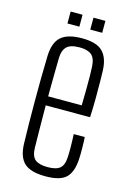

<svg xmlns="http://www.w3.org/2000/svg" viewBox="-111 -761 563 824"><g transform="rotate(15 171.0 -348.5)"><path d="M176 6.5Q110 6.5 81.5 -19.5Q53 -45.5 51 -104Q50 -145 49.2 -193.2Q48.5 -241.5 48.5 -292.5Q48.5 -343.5 49 -395.2Q49.5 -447 51 -495Q53 -555 82.5 -580.8Q112 -606.5 175.5 -606.5Q239.5 -606.5 266.8 -579.5Q294 -552.5 296.5 -497Q297 -485.5 297.5 -451.5Q298 -417.5 297.8 -373.2Q297.5 -329 295.5 -288H98.5Q98.5 -241.5 99.2 -194Q100 -146.5 100.5 -99.5Q101.5 -62.5 119 -48.2Q136.5 -34 174 -34Q212.5 -34 229.2 -48.2Q246 -62.5 247.5 -99.5Q248.5 -114.5 248.2 -143.5Q248 -172.5 246.5 -200H295.5Q297 -178.5 297.2 -149.2Q297.5 -120 296.5 -104Q293.5 -45 267.2 -19.2Q241 6.5 176 6.5ZM98.5 -328H247.5Q248.5 -361.5 248.8 -396.8Q249 -432 248.8 -460Q248.5 -488 247.5 -500Q245.5 -537.5 227.8 -551.8Q210 -566 175.5 -566Q134.5 -566 118 -549.5Q101.5 -533 100.5 -500Q100 -459 99.2 -416Q98.5 -373 98.5 -328ZM199 -651.5V-704.5H252V-651.5ZM97.5 -651.5V-704.5H150.5V-651.5Z"/></g></svg>

Font: Big Shoulders Text Thin ExtraLight
Style: Regular
Weight: 250
Version: Version 2.002